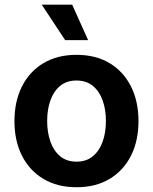

<svg xmlns="http://www.w3.org/2000/svg" viewBox="-20 -786 651 817"><path d="M305.7 10.7Q224.6 10.7 165.3 -24.4Q106 -59.6 73.7 -123Q41.5 -186.5 41.5 -270.5Q41.5 -355 73.7 -418.7Q106 -482.4 165.3 -517.6Q224.6 -552.7 305.7 -552.7Q386.7 -552.7 445.8 -517.6Q504.9 -482.4 537.1 -418.7Q569.3 -355 569.3 -270.5Q569.3 -186.5 537.1 -123Q504.9 -59.6 445.8 -24.4Q386.7 10.7 305.7 10.7ZM305.7 -98.1Q347.2 -98.1 375 -121.1Q402.8 -144 416.7 -183.1Q430.7 -222.2 430.7 -271Q430.7 -319.8 416.7 -358.9Q402.8 -397.9 375 -420.7Q347.2 -443.4 305.7 -443.4Q263.7 -443.4 236.1 -420.7Q208.5 -397.9 194.6 -359.1Q180.7 -320.3 180.7 -271Q180.7 -222.2 194.6 -183.1Q208.5 -144 236.1 -121.1Q263.7 -98.1 305.7 -98.1ZM257.3 -615.2 157.7 -766.1H287.1L355 -615.2Z"/></svg>

Font: Inter Cardless
Style: Bold
Weight: 700
Designer: Rasmus Andersson
Foundry: rsms
Version: Version 4.001;git-9221beed3